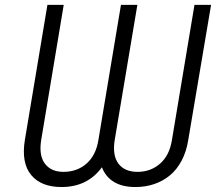

<svg xmlns="http://www.w3.org/2000/svg" viewBox="-20 -747 895 777"><path d="M80.6 -180.4 171.9 -727.3H237.9L146.7 -180.4Q136.7 -117.5 161.9 -84.5Q187.1 -51.5 236.5 -51.5Q291.9 -51.5 330.1 -84.9Q368.3 -118.3 378.2 -180.4L469.5 -727.3H535.9L444.2 -180.4Q434.3 -117.9 459.3 -84.7Q484.4 -51.5 536.6 -51.5Q589.5 -51.5 627.7 -84.7Q665.8 -117.9 675.8 -180.4L767 -727.3H834.2L741.8 -180.4Q734.4 -133.5 715 -96.9Q695.7 -60.4 667.3 -37.1Q638.8 -13.8 603.7 -2Q568.5 9.9 528.1 9.9Q424 9.9 392.4 -70Q333.8 9.9 229 9.9Q146.3 9.9 106 -38.9Q65.7 -87.7 80.6 -180.4Z"/></svg>

Font: Karasuma Gothic
Style: Light Italic
Weight: 300
Italic angle: 9.39998°
Designer: Rasmus Andersson / Ryoko Nishizuka
Foundry: rsms
Version: Version 1.00